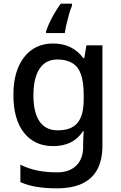

<svg xmlns="http://www.w3.org/2000/svg" viewBox="-20 -786 660 1046"><path d="M269 -549Q323 -549 364.5 -528.5Q406 -508 434 -469H439L451 -539H538V8Q538 84 511 135.5Q484 187 429 213.5Q374 240 289 240Q229 240 180 232Q131 224 91 206V111Q132 132 181.5 142.5Q231 153 291 153Q358 153 395.5 116Q433 79 433 15V-4Q433 -16 434 -38Q435 -60 436 -71H432Q406 -31 365.5 -10.5Q325 10 270 10Q168 10 110.5 -63Q53 -136 53 -269Q53 -399 111 -474Q169 -549 269 -549ZM292 -462Q250 -462 221 -439.5Q192 -417 177 -373.5Q162 -330 162 -267Q162 -173 195.5 -124.5Q229 -76 294 -76Q332 -76 358.5 -86Q385 -96 402.5 -117Q420 -138 428 -170.5Q436 -203 436 -248V-269Q436 -337 421.5 -379.5Q407 -422 374.5 -442Q342 -462 292 -462ZM372 -754Q364 -736 356.5 -709.5Q349 -683 342.5 -655.5Q336 -628 333 -606H231V-615Q237 -635 249 -661Q261 -687 277.5 -715Q294 -743 311 -766H372Z"/></svg>

Font: Noto Sans Khmer Medium
Style: Regular
Weight: 500
Version: Version 2.003